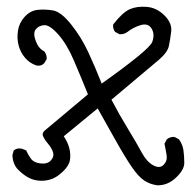

<svg xmlns="http://www.w3.org/2000/svg" viewBox="-20 -260 569 572"><path d="M448 292Q427 289 410 278Q393 267 373 238Q353 209 325.5 160Q298 111 271 63L170 146Q182 164 186.5 181.5Q191 199 188.5 216Q186 233 168.5 250Q151 267 135 273Q119 279 101 278.5Q83 278 67.5 270.5Q52 263 35 246.5Q18 230 17 202L21 188Q31 180 45 183L58 188Q63 200 72 212.5Q81 225 101.5 227Q122 229 132 217.5Q142 206 138 193.5Q134 181 123 168Q112 155 108 145Q104 135 118 125L242 21Q221 -31 200 -80Q179 -129 153 -158Q127 -187 110.5 -185Q94 -183 86 -172Q78 -161 86.5 -138Q95 -115 112 -107Q120 -97 119 -84L112 -72Q103 -62 88 -65Q68 -72 54.5 -88Q41 -104 35.5 -124.5Q30 -145 33.5 -168.5Q37 -192 53.5 -210Q70 -228 91.5 -230.5Q113 -233 137.5 -229Q162 -225 192.5 -186.5Q223 -148 243.5 -103.5Q264 -59 283 -11Q425 -112 433.5 -135Q442 -158 431.5 -175Q421 -192 398.5 -185Q376 -178 360 -165Q349 -157 336 -158L323 -165Q316 -173 317 -187Q345 -223 366.5 -232.5Q388 -242 417.5 -239.5Q447 -237 470 -214Q493 -191 490 -166Q487 -141 483 -122.5Q479 -104 453.5 -82Q428 -60 312 37Q335 81 361 123.5Q387 166 402 194Q417 222 436.5 232.5Q456 243 467.5 231Q479 219 476.5 203Q474 187 470 168L477 155Q487 147 500 148L513 155Q524 170 526.5 187.5Q529 205 529 225.5Q529 246 504 269.5Q479 293 448 292Z"/></svg>

Font: NaniFont Regular
Style: Regular
Weight: 400
Designer: Nanigashitei
Version: Version 1.036